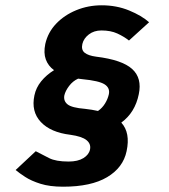

<svg xmlns="http://www.w3.org/2000/svg" viewBox="-20 -697 640 725"><path d="M391 -341Q396 -365 375 -378.5Q354 -392 291 -398Q283 -399 275 -400Q255 -391 241 -372.5Q227 -354 223 -337Q219 -316 235 -303Q251 -290 301 -286Q328 -283 350 -278Q366 -289 376.5 -306Q387 -323 391 -341ZM39 -55 115 -126Q140 -113 165.5 -100Q191 -87 239 -87Q274 -87 295 -100Q316 -113 320 -133Q324 -154 306.5 -168Q289 -182 246 -188Q171 -197 134 -236.5Q97 -276 110 -337Q116 -366 135.5 -390Q155 -414 184 -432Q162 -448 153 -472.5Q144 -497 151 -531Q161 -575 192 -607.5Q223 -640 268 -658.5Q313 -677 364 -677Q420 -677 467.5 -657.5Q515 -638 543 -613L467 -544Q448 -559 423 -570.5Q398 -582 363 -582Q335 -582 315.5 -567Q296 -552 291 -531Q286 -509 299.5 -498Q313 -487 343 -483Q441 -471 479 -436.5Q517 -402 504 -341Q490 -272 438 -234Q473 -196 458 -126Q445 -64 384.5 -28Q324 8 218 8Q168 8 133 -3Q98 -14 75 -29Q52 -44 39 -55Z"/></svg>

Font: Epunda Sans
Style: Bold Italic
Weight: 700
Italic angle: -12.0243°
Designer: Simon Atzbach
Foundry: typofactur
Version: Version 2.204; ttfautohint (v1.8.4.7-5d5b)